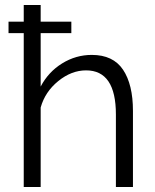

<svg xmlns="http://www.w3.org/2000/svg" viewBox="-20 -750 623 770"><path d="M348.1 -529.8Q433.6 -529.8 473.4 -470.5Q513.2 -411.1 513.2 -305.2V0H444.8V-291Q444.8 -467.8 325.2 -467.8Q266.6 -467.8 213.6 -424.8Q160.6 -381.8 143.1 -318.8V0H75.2V-617.2H14.2V-663.1H75.2V-730H143.1V-663.1H266.1V-617.2H143.1V-402.8Q173.8 -461.4 229 -495.6Q284.2 -529.8 348.1 -529.8Z"/></svg>

Font: Rawline
Style: Regular
Weight: 400
Designer: Matt McInerney, Pablo Impallari, Rodrigo Fuenzalida
Foundry: Matt McInerney, Pablo Impallari, Rodrigo Fuenzalida
Version: Version 4.020;PS 004.020;hotconv 1.0.88;makeotf.lib2.5.64775